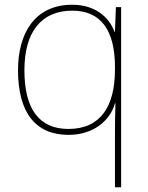

<svg xmlns="http://www.w3.org/2000/svg" viewBox="-20 -558 623 810"><path d="M465 -3V232H491V-528H469L465 -424H463C440 -487 380 -538 285 -538C124 -538 56 -414 56 -262C56 -84 129 11 269 11C370 11 443 -45 465 -122H467C466 -89 465 -35 465 -3ZM269 -14C145 -14 83 -98 83 -262C83 -422 153 -513 285 -513C406 -513 465 -430 465 -275V-265C465 -109 404 -14 269 -14Z"/></svg>

Font: Noto Sans Ethiopic Thin
Style: Regular
Weight: 100
Designer: Monotype Design Team
Foundry: Monotype Imaging Inc.
Version: Version 2.102